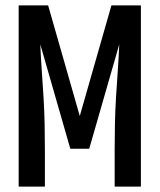

<svg xmlns="http://www.w3.org/2000/svg" viewBox="-20 -690 590 710"><path d="M49 0V-670H158L275 -261L392 -670H501V0H404V-134Q404 -183 405 -232Q406 -281 409 -330Q412 -379 415.5 -428Q419 -477 421 -526L310 -140H240L129 -526Q131 -477 134.5 -428Q138 -379 141 -330Q144 -281 145 -232Q146 -183 146 -134V0Z"/></svg>

Font: Lode Dark
Style: Bold
Weight: 700
Monospace: yes
Designer: Belleve Invis
Foundry: Belleve Invis
Version: Version 29.2.0; ttfautohint (v1.8.3)